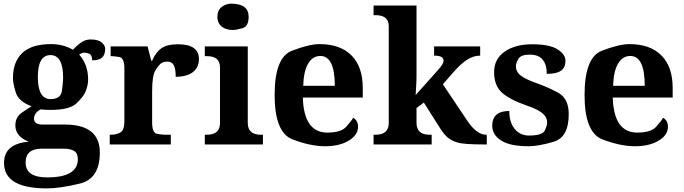

<svg xmlns="http://www.w3.org/2000/svg" viewBox="-20 -790 3741 1050"><path d="M325.2 -365.2Q325.2 -488.8 255.9 -488.8Q186.5 -488.3 187 -368.2Q187 -248 256.8 -248Q312 -248 318.6 -293.2Q325.2 -338.4 325.2 -365.2ZM209 22.9Q120.1 22.9 120.1 99.1Q120.1 180.2 237.8 180.2Q405.8 180.2 405.8 80.1Q405.8 48.3 385.7 35.6Q365.7 22.9 325.2 22.9ZM413.1 -491.2Q461.9 -437.5 461.9 -354.5Q461.9 -326.2 450 -294.2Q438 -262.2 399.2 -225.6Q360.4 -189 259.8 -189Q254.4 -189 246.1 -189.2Q237.8 -189.5 227.3 -189.7Q216.8 -189.9 202.1 -191.9Q166 -172.4 166 -140.6Q166 -108.9 212.9 -108.9H334Q525.9 -108.9 525.9 43.9Q525.9 187 418 213.6Q310.1 240.2 235.8 240.2Q2 240.2 2 101.1Q2 -3.9 137.2 -15.1Q64 -43.9 64 -104Q64 -148.9 98.6 -173.3Q133.3 -197.8 152.8 -209Q82 -234.4 66.4 -283.9Q50.8 -333.5 50.8 -363.8Q50.8 -451.7 101.8 -500.2Q152.8 -548.8 259.8 -548.8Q324.7 -548.8 378.9 -518.1Q404.3 -544.9 426.8 -559.6Q449.2 -574.2 475.1 -574.2Q517.1 -574.2 536.1 -557.9Q555.2 -541.5 555.2 -523.4Q555.2 -491.2 538.8 -475.6Q522.5 -460 483.9 -460Q483.9 -489.7 468.5 -495.8Q453.1 -502 440.4 -502Q427.7 -502 413.1 -491.2Z M953.1 -547.9Q1067.9 -547.9 1067.9 -466.8Q1067.9 -420.9 1034.7 -395.5Q1001.5 -370.1 940.9 -370.1Q940.9 -414.1 930.2 -433.6Q919.4 -453.1 897 -453.1Q874.5 -453.1 861.8 -444.3Q849.1 -435.5 830.6 -406.2Q812 -377 812 -293V-120.1Q812 -62.5 839.6 -57.9Q867.2 -53.2 881.8 -53.2H914.1V0H580.1V-53.2H583Q621.6 -53.2 640.9 -67.4Q660.2 -81.5 660.2 -125V-415Q660.2 -473.6 632.3 -478.3Q604.5 -482.9 587.9 -482.9H585V-536.1H787.1L807.1 -458H812Q832.5 -505.4 863.5 -526.6Q894.5 -547.9 953.1 -547.9Z M1335 -118.2Q1335 -53.2 1406.2 -53.2H1418V0H1100.1V-53.2H1111.8Q1183.1 -53.2 1183.1 -118.2V-421.9Q1183.1 -482.9 1111.8 -482.9H1100.1V-536.1H1335ZM1243.7 -770Q1339.8 -770 1339.8 -698.2Q1339.8 -645.5 1305.4 -635.7Q1271 -626 1253.4 -626Q1235.8 -626 1220.5 -630.4Q1205.1 -634.8 1193.6 -643.6Q1182.1 -652.3 1175.5 -666Q1168.9 -679.7 1168.9 -698.2Q1168.9 -734.4 1192.6 -752.2Q1216.3 -770 1243.7 -770Z M1938 -97.2Q1938 -51.3 1887.2 -20.8Q1836.4 9.8 1757.3 9.8Q1678.2 9.8 1580.1 -27.6Q1481.9 -64.9 1481.9 -270.5Q1481.9 -476.1 1576.4 -512.5Q1670.9 -548.8 1727.5 -548.8Q1840.3 -548.8 1902.1 -487.1Q1963.9 -425.3 1963.9 -308.1V-256.8H1636.2Q1641.6 -64.9 1770 -64.9Q1844.7 -64.9 1873.5 -96.9Q1902.3 -128.9 1911.1 -146Q1938 -131.3 1938 -97.2ZM1811 -320.8Q1811 -483.9 1731.9 -483.9Q1689.9 -483.9 1665.3 -442.4Q1640.6 -400.9 1638.2 -320.8Z M2405.8 -459Q2405.8 -485.8 2354 -485.8V-536.1H2606V-485.8Q2571.3 -485.8 2537.8 -465.6Q2504.4 -445.3 2464.8 -400.9L2401.9 -329.1L2534.7 -130.9Q2586.4 -53.2 2638.7 -53.2H2642.1V0H2627.9Q2514.2 0 2479.7 -11.2Q2445.3 -22.5 2425.8 -40.3Q2406.2 -58.1 2386.7 -88.9L2297.9 -229L2257.8 -199.2V-118.2Q2257.8 -53.2 2329.1 -53.2H2340.8V0H2022.9V-53.2H2034.7Q2106 -53.2 2106 -118.2V-646Q2106 -707 2034.7 -707H2022.9V-759.8H2257.8V-374Q2257.8 -348.6 2255.9 -319.3Q2253.9 -289.6 2252.9 -270L2378.9 -411.1Q2405.8 -440.9 2405.8 -459Z M2871.6 9.8Q2769 9.8 2720.5 -21.7Q2671.9 -53.2 2671.9 -101.6Q2671.9 -183.1 2765.1 -183.1Q2765.1 -121.1 2794.7 -85Q2824.2 -48.8 2873 -48.8Q2946.3 -48.8 2959.2 -76.2Q2972.2 -103.5 2972.2 -118.7Q2972.2 -149.9 2946 -171.1Q2919.9 -192.4 2864.3 -211.4Q2763.7 -246.6 2722.9 -285.4Q2682.1 -324.2 2682.1 -395.5Q2682.1 -467.3 2739.7 -507.6Q2797.4 -547.9 2891.1 -547.9Q2984.9 -547.9 3028.6 -520.5Q3072.3 -493.2 3072.3 -457Q3072.3 -421.4 3048.6 -403.8Q3024.9 -386.2 2970.2 -386.2Q2970.2 -436 2948 -463.6Q2925.8 -491.2 2877 -491.2Q2828.1 -491.2 2814.7 -467.8Q2801.3 -444.3 2801.3 -428.7Q2801.3 -396.5 2829.3 -375.7Q2857.4 -355 2914.1 -335.4Q2971.2 -315.4 3030.8 -283.9Q3090.3 -252.4 3090.3 -166Q3090.3 -39.1 3007.3 -14.6Q2924.3 9.8 2871.6 9.8Z M3632.8 -97.2Q3632.8 -51.3 3582 -20.8Q3531.2 9.8 3452.1 9.8Q3373 9.8 3274.9 -27.6Q3176.8 -64.9 3176.8 -270.5Q3176.8 -476.1 3271.2 -512.5Q3365.7 -548.8 3422.4 -548.8Q3535.2 -548.8 3596.9 -487.1Q3658.7 -425.3 3658.7 -308.1V-256.8H3331.1Q3336.4 -64.9 3464.8 -64.9Q3539.6 -64.9 3568.4 -96.9Q3597.2 -128.9 3606 -146Q3632.8 -131.3 3632.8 -97.2ZM3505.9 -320.8Q3505.9 -483.9 3426.8 -483.9Q3384.8 -483.9 3360.1 -442.4Q3335.4 -400.9 3333 -320.8Z"/></svg>

Font: DroidSerif-Bold
Style: Bold
Weight: 700
Foundry: Ascender Corporation
Version: Version 1.00 build 112